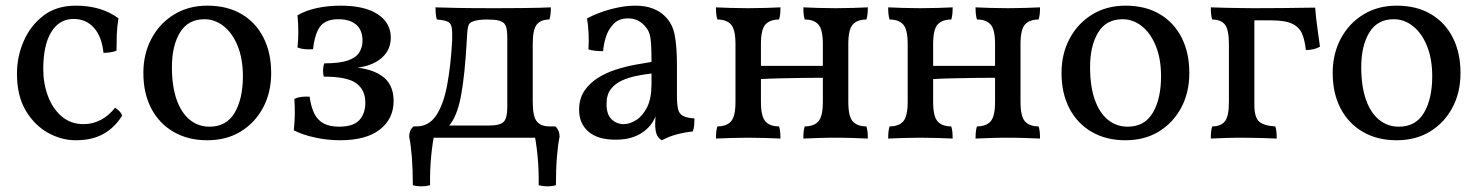

<svg xmlns="http://www.w3.org/2000/svg" viewBox="-20 -487 5225 679"><path d="M412 -78Q385 -35 345 -13Q305 9 248 9Q197 9 149.5 -17.5Q102 -44 71 -96Q40 -148 40 -227Q40 -287 64 -342Q88 -397 134 -432Q180 -467 248 -467Q294 -467 332 -455.5Q370 -444 399 -422Q394 -393 393 -364.5Q392 -336 392 -308Q384 -304 370 -302Q356 -300 346 -300Q340 -358 312 -389Q284 -420 240 -420Q190 -420 161.5 -374Q133 -328 133 -242Q133 -192 149.5 -147.5Q166 -103 198 -75.5Q230 -48 276 -48Q308 -48 336.5 -63Q365 -78 387 -106Q394 -102 401.5 -94.5Q409 -87 412 -78Z M713 9Q645 9 594 -20.5Q543 -50 515 -103.5Q487 -157 487 -229Q487 -297 516 -351Q545 -405 596 -436Q647 -467 713 -467Q784 -467 834.5 -437Q885 -407 912 -353.5Q939 -300 939 -229Q939 -160 910.5 -106.5Q882 -53 831.5 -22Q781 9 713 9ZM721 -39Q781 -39 810 -88.5Q839 -138 839 -217Q839 -279 820.5 -324.5Q802 -370 771 -394.5Q740 -419 703 -419Q645 -419 616.5 -372Q588 -325 588 -250Q588 -182 604.5 -135Q621 -88 651 -63.5Q681 -39 721 -39Z M1183 9Q1138 9 1094.5 -0.5Q1051 -10 1019 -26Q1022 -54 1022.5 -81Q1023 -108 1021 -137Q1033 -143 1047 -144.5Q1061 -146 1075 -145Q1080 -108 1092 -84.5Q1104 -61 1125.5 -50Q1147 -39 1179 -39Q1229 -39 1250.5 -62Q1272 -85 1272 -124Q1272 -169 1240 -192.5Q1208 -216 1125 -216Q1122 -227 1122.5 -240.5Q1123 -254 1127 -263Q1181 -263 1210 -273Q1239 -283 1250.5 -301.5Q1262 -320 1262 -343Q1262 -380 1240 -399.5Q1218 -419 1176 -419Q1134 -419 1114 -395.5Q1094 -372 1087 -313Q1073 -312 1059 -313Q1045 -314 1032 -319Q1035 -345 1035 -374.5Q1035 -404 1032 -433Q1061 -450 1100.5 -458.5Q1140 -467 1185 -467Q1270 -467 1316 -436.5Q1362 -406 1362 -354Q1362 -304 1320 -274.5Q1278 -245 1202 -245V-250Q1282 -250 1327 -221Q1372 -192 1372 -130Q1372 -67 1323.5 -29Q1275 9 1183 9Z M1455 0V-40H1529L1539 -43H1708Q1748 -43 1761 -56Q1774 -69 1774 -108V-352Q1774 -380 1769.5 -393Q1765 -406 1753 -411Q1742 -416 1727 -417Q1712 -418 1702 -418Q1688 -418 1675 -416.5Q1662 -415 1652 -411Q1643 -408 1639 -401.5Q1635 -395 1633.5 -382.5Q1632 -370 1631 -348Q1624 -220 1610 -146.5Q1596 -73 1566 -40H1453Q1496 -40 1522 -78Q1548 -116 1561 -184.5Q1574 -253 1579 -343Q1580 -374 1577.5 -389.5Q1575 -405 1563 -410.5Q1551 -416 1525 -418Q1522 -427 1521 -438.5Q1520 -450 1520 -461Q1547 -460 1596.5 -459Q1646 -458 1731 -458Q1788 -458 1825 -458.5Q1862 -459 1886 -459.5Q1910 -460 1928 -461Q1928 -448 1927 -437.5Q1926 -427 1923 -418Q1893 -418 1878.5 -400.5Q1864 -383 1864 -331V-127Q1864 -75 1878.5 -57.5Q1893 -40 1923 -40V0ZM1885 168Q1886 115 1881 63.5Q1876 12 1867 -26V-40H1944Q1959 -26 1959 -4Q1953 25 1949.5 68.5Q1946 112 1946 168Q1932 172 1916 172Q1900 172 1885 168ZM1501 168Q1486 172 1470 172Q1454 172 1440 168Q1440 112 1436.5 68.5Q1433 25 1427 -4Q1427 -26 1442 -40H1519V-26Q1510 12 1505 63.5Q1500 115 1501 168Z M2321 9Q2310 4 2303.5 -9Q2297 -22 2297 -50Q2297 -59 2298 -71.5Q2299 -84 2302 -94H2304Q2301 -78 2290.5 -59.5Q2280 -41 2263 -27Q2246 -12 2220 -2.5Q2194 7 2157 7Q2094 7 2061 -21.5Q2028 -50 2028 -99Q2028 -138 2046.5 -165.5Q2065 -193 2094.5 -211.5Q2124 -230 2158.5 -241Q2193 -252 2226 -258Q2259 -264 2284 -268Q2284 -309 2282.5 -332Q2281 -355 2276.5 -368.5Q2272 -382 2263 -392Q2251 -407 2235.5 -414.5Q2220 -422 2201 -422Q2168 -422 2149 -401.5Q2130 -381 2122 -354Q2114 -327 2113 -306Q2102 -306 2085 -307.5Q2068 -309 2061 -313Q2063 -338 2061.5 -369Q2060 -400 2056 -422Q2096 -443 2142 -455Q2188 -467 2226 -467Q2263 -467 2289.5 -456.5Q2316 -446 2332 -429Q2358 -404 2366 -363.5Q2374 -323 2374 -256V-146Q2374 -118 2378 -101Q2382 -84 2395.5 -77Q2409 -70 2436 -68Q2436 -58 2435 -45Q2434 -32 2430 -22Q2405 -20 2374.5 -12Q2344 -4 2321 9ZM2185 -48Q2207 -48 2230 -62.5Q2253 -77 2268.5 -108Q2284 -139 2284 -189V-227Q2258 -224 2230.5 -218.5Q2203 -213 2179 -202Q2155 -191 2140 -171.5Q2125 -152 2125 -119Q2125 -82 2143 -65Q2161 -48 2185 -48Z M2821 3Q2821 -10 2822 -20.5Q2823 -31 2826 -40Q2858 -40 2874 -57.5Q2890 -75 2890 -127V-331Q2890 -383 2874 -400.5Q2858 -418 2826 -418Q2823 -427 2822 -437.5Q2821 -448 2821 -461Q2844 -460 2873.5 -459Q2903 -458 2935 -458Q2967 -458 2996.5 -459Q3026 -460 3049 -461Q3049 -448 3048 -437.5Q3047 -427 3044 -418Q3012 -418 2996 -400.5Q2980 -383 2980 -331V-127Q2980 -75 2996 -57.5Q3012 -40 3044 -40Q3047 -31 3048 -20.5Q3049 -10 3049 3Q3026 2 2996.5 1Q2967 0 2935 0Q2903 0 2873.5 1Q2844 2 2821 3ZM2512 3Q2512 -10 2513 -20.5Q2514 -31 2517 -40Q2549 -40 2565 -57.5Q2581 -75 2581 -127V-331Q2581 -383 2565 -400.5Q2549 -418 2517 -418Q2514 -427 2513 -437.5Q2512 -448 2512 -461Q2534 -460 2564 -459Q2594 -458 2626 -458Q2658 -458 2688 -459Q2718 -460 2740 -461Q2740 -448 2739 -437.5Q2738 -427 2735 -418Q2703 -418 2687 -400.5Q2671 -383 2671 -331V-127Q2671 -75 2687 -57.5Q2703 -40 2735 -40Q2738 -31 2739 -20.5Q2740 -10 2740 3Q2718 2 2688 1Q2658 0 2626 0Q2594 0 2564 1Q2534 2 2512 3ZM2666 -207V-254H2894V-212Q2865 -212 2822.5 -211.5Q2780 -211 2737 -210Q2694 -209 2666 -207Z M3430 3Q3430 -10 3431 -20.5Q3432 -31 3435 -40Q3467 -40 3483 -57.5Q3499 -75 3499 -127V-331Q3499 -383 3483 -400.5Q3467 -418 3435 -418Q3432 -427 3431 -437.5Q3430 -448 3430 -461Q3453 -460 3482.5 -459Q3512 -458 3544 -458Q3576 -458 3605.5 -459Q3635 -460 3658 -461Q3658 -448 3657 -437.5Q3656 -427 3653 -418Q3621 -418 3605 -400.5Q3589 -383 3589 -331V-127Q3589 -75 3605 -57.5Q3621 -40 3653 -40Q3656 -31 3657 -20.5Q3658 -10 3658 3Q3635 2 3605.5 1Q3576 0 3544 0Q3512 0 3482.5 1Q3453 2 3430 3ZM3121 3Q3121 -10 3122 -20.5Q3123 -31 3126 -40Q3158 -40 3174 -57.5Q3190 -75 3190 -127V-331Q3190 -383 3174 -400.5Q3158 -418 3126 -418Q3123 -427 3122 -437.5Q3121 -448 3121 -461Q3143 -460 3173 -459Q3203 -458 3235 -458Q3267 -458 3297 -459Q3327 -460 3349 -461Q3349 -448 3348 -437.5Q3347 -427 3344 -418Q3312 -418 3296 -400.5Q3280 -383 3280 -331V-127Q3280 -75 3296 -57.5Q3312 -40 3344 -40Q3347 -31 3348 -20.5Q3349 -10 3349 3Q3327 2 3297 1Q3267 0 3235 0Q3203 0 3173 1Q3143 2 3121 3ZM3275 -207V-254H3503V-212Q3474 -212 3431.5 -211.5Q3389 -211 3346 -210Q3303 -209 3275 -207Z M3960 9Q3892 9 3841 -20.5Q3790 -50 3762 -103.5Q3734 -157 3734 -229Q3734 -297 3763 -351Q3792 -405 3843 -436Q3894 -467 3960 -467Q4031 -467 4081.5 -437Q4132 -407 4159 -353.5Q4186 -300 4186 -229Q4186 -160 4157.5 -106.5Q4129 -53 4078.5 -22Q4028 9 3960 9ZM3968 -39Q4028 -39 4057 -88.5Q4086 -138 4086 -217Q4086 -279 4067.5 -324.5Q4049 -370 4018 -394.5Q3987 -419 3950 -419Q3892 -419 3863.5 -372Q3835 -325 3835 -250Q3835 -182 3851.5 -135Q3868 -88 3898 -63.5Q3928 -39 3968 -39Z M4262 3Q4262 -10 4263 -20.5Q4264 -31 4267 -40Q4297 -40 4311.5 -57.5Q4326 -75 4326 -127V-331Q4326 -383 4311.5 -400.5Q4297 -418 4267 -418Q4264 -427 4263 -437.5Q4262 -448 4262 -461Q4284 -460 4312 -459.5Q4340 -459 4368 -458.5Q4396 -458 4416 -458V-116Q4416 -72 4433 -57Q4450 -42 4490 -40Q4493 -32 4494 -21Q4495 -10 4495 3Q4476 2 4455 1.5Q4434 1 4413 0.5Q4392 0 4371 0Q4340 0 4312 1Q4284 2 4262 3ZM4598 -310Q4595 -342 4585.5 -366Q4576 -390 4551 -402.5Q4526 -415 4476 -415H4394L4413 -458Q4472 -458 4515.5 -458.5Q4559 -459 4587.5 -459.5Q4616 -460 4631 -460Q4632 -444 4634.5 -422.5Q4637 -401 4640.5 -375.5Q4644 -350 4648 -322Q4640 -317 4627 -313.5Q4614 -310 4598 -310Z M4919 9Q4851 9 4800 -20.5Q4749 -50 4721 -103.5Q4693 -157 4693 -229Q4693 -297 4722 -351Q4751 -405 4802 -436Q4853 -467 4919 -467Q4990 -467 5040.5 -437Q5091 -407 5118 -353.5Q5145 -300 5145 -229Q5145 -160 5116.5 -106.5Q5088 -53 5037.5 -22Q4987 9 4919 9ZM4927 -39Q4987 -39 5016 -88.5Q5045 -138 5045 -217Q5045 -279 5026.5 -324.5Q5008 -370 4977 -394.5Q4946 -419 4909 -419Q4851 -419 4822.5 -372Q4794 -325 4794 -250Q4794 -182 4810.5 -135Q4827 -88 4857 -63.5Q4887 -39 4927 -39Z"/></svg>

Font: Vollkorn
Style: Regular
Weight: 400
Designer: Friedrich Althausen
Foundry: Friedrich Althausen
Version: Version 4.104